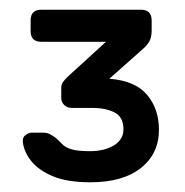

<svg xmlns="http://www.w3.org/2000/svg" viewBox="-20 -720 381 395"><path d="M166 -345Q118 -345 88.5 -357.5Q59 -370 44 -389Q29 -408 27 -428Q26 -438 33 -442.5Q40 -447 44 -447H70Q77 -447 83.5 -443.5Q90 -440 95 -436Q102 -430 108 -423.5Q114 -417 126.5 -413Q139 -409 165 -409Q195 -409 214.5 -421Q234 -433 234 -454Q234 -479 216 -488.5Q198 -498 169 -498H128Q118 -498 112 -504Q106 -510 106 -519V-539Q106 -546 109.5 -551Q113 -556 118 -561L198 -634H65Q43 -634 43 -656V-678Q43 -700 65 -700H270Q292 -700 292 -678V-658Q292 -648 289.5 -640Q287 -632 277 -622L205 -558Q258 -554 282.5 -525Q307 -496 307 -453Q307 -404 270 -374.5Q233 -345 166 -345Z"/></svg>

Font: Rubik Light
Style: Regular
Weight: 400
Version: Version 2.101